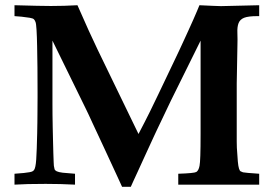

<svg xmlns="http://www.w3.org/2000/svg" viewBox="-20 -703 1040 731"><path d="M35.2 0V-41.5Q57.1 -43 70.8 -44.4Q84.5 -45.9 92.5 -47.4Q100.6 -48.8 104.2 -51Q107.9 -53.2 109.9 -56.2Q112.8 -60.5 114.7 -69.8Q116.7 -79.1 117.9 -95.7Q119.1 -112.3 119.9 -137Q120.6 -161.6 121.6 -196.3Q121.6 -199.2 121.8 -210Q122.1 -220.7 122.3 -235.8Q122.6 -251 122.6 -268.6Q122.6 -286.1 122.8 -302.7Q123 -319.3 123 -332.8Q123 -346.2 123 -352.5Q123 -400.4 122.6 -446Q122.1 -491.7 121.3 -528.3Q120.6 -564.9 119.1 -589.1Q117.7 -613.3 115.2 -619.1Q112.8 -626 109.1 -629.6Q105.5 -633.3 93.3 -635.3Q77.1 -637.7 62.5 -639.4Q47.9 -641.1 35.2 -641.6V-683.1Q135.7 -680.2 173.8 -680.2Q224.6 -680.2 274.9 -683.1L317.9 -586.4L352.1 -513.2L507.3 -192.9Q532.7 -241.2 551 -278.3Q569.3 -315.4 582 -342.3L646.5 -477.5Q652.8 -490.2 661.1 -508.3Q669.4 -526.4 679 -546.9Q688.5 -567.4 698 -588.4Q707.5 -609.4 715.8 -627.9Q724.1 -646.5 730.2 -661.1Q736.3 -675.8 739.3 -683.1Q771.5 -681.6 791.7 -680.7Q812 -679.7 821.3 -679.7L966.8 -683.1V-641.6H960Q925.3 -641.6 909.4 -635.3Q893.6 -628.9 888.2 -614.7Q882.8 -600.6 883.8 -577.9Q884.8 -555.2 883.8 -522.5L881.3 -385.3V-213.9Q881.3 -182.6 881.3 -164.3Q881.3 -146 881.8 -140.6Q883.8 -106.4 885.5 -88.1Q887.2 -69.8 889.9 -61.3Q892.6 -52.7 896 -50.8Q899.4 -48.8 905.3 -46.9Q909.2 -45.9 924.1 -44.7Q939 -43.5 966.8 -41.5V0H811H658.7V-41.5Q719.7 -43.5 727.5 -48.3Q736.3 -53.7 739.7 -71.8Q741.7 -81.1 742.7 -111.1Q743.7 -141.1 743.7 -192.9V-548.3L630.4 -319.3L576.2 -205.6Q574.7 -203.1 567.4 -186.8Q560.1 -170.4 549.3 -147.5Q538.6 -124.5 526.6 -98.1Q514.6 -71.8 504.2 -49.1Q493.7 -26.4 486.3 -10.3Q479 5.9 478 8.3H444.8Q443.4 4.9 437 -8.8Q430.7 -22.5 421.4 -42.7Q412.1 -63 400.6 -87.6Q389.2 -112.3 377.2 -138.2Q365.2 -164.1 353.5 -189Q341.8 -213.9 332.3 -234.4Q322.8 -254.9 316.4 -268.8Q310.1 -282.7 308.1 -286.1L179.7 -548.3V-308.6Q179.7 -291.5 179.9 -267.3Q180.2 -243.2 180.7 -217.3Q181.2 -191.4 181.9 -166Q182.6 -140.6 183.1 -120.1Q183.6 -99.6 184.3 -86.2Q185.1 -72.8 185.1 -71.8Q186.5 -64 187.7 -59.1Q189 -54.2 196 -50.8Q203.1 -47.4 219 -45.4Q234.9 -43.5 265.6 -41.5V0Q210.9 -2.9 153.8 -2.9Q79.1 -2.9 35.2 0Z"/></svg>

Font: XB Kayhan
Style: Bold
Weight: 700
Designer: Behnam
Foundry: Irmug
Version: Version 7.300 2009